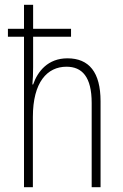

<svg xmlns="http://www.w3.org/2000/svg" viewBox="-20 -780 512 800"><path d="M118 -760H80V-660H13V-627H80V0H117V-293C117 -438 177 -502 257 -502C322 -502 362 -460 362 -351V0H399V-358C399 -479 351 -537 261 -537C180 -537 137 -483 118 -428H115C117 -452 118 -470 118 -500V-627H276V-660H118Z"/></svg>

Font: Noto Sans Myanmar Condensed ExtraLight
Style: Regular
Weight: 200
Width: 3
Designer: Monotype Design Team
Foundry: Monotype Imaging Inc.
Version: Version 2.107